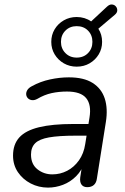

<svg xmlns="http://www.w3.org/2000/svg" viewBox="-20 -849 570 878"><path d="M199.4 8.9Q157 8.9 120.5 -10Q84.1 -28.9 61.8 -61.8Q39.6 -94.8 39.6 -137.3Q39.6 -188.8 68.3 -220.5Q97.1 -252.2 158.1 -267.1Q219.1 -282 314.6 -282H395.1L386.8 -228.6H325.9Q248.9 -228.6 204.3 -220.7Q159.8 -212.9 140.8 -193.9Q121.8 -174.9 121.8 -142.1Q121.8 -98.1 151.2 -74.9Q180.5 -51.6 219.3 -51.6Q255.5 -51.6 287.1 -68Q318.7 -84.4 340.9 -115.5Q363.1 -146.6 369.7 -190.1L389.3 -311.7Q398.8 -369.8 374.2 -400.1Q349.6 -430.4 286.2 -430.4Q249.5 -430.4 216.1 -423.2Q182.7 -415.9 150.2 -396.6Q137.1 -389.7 126 -391.1Q115 -392.5 107.9 -399.5Q100.8 -406.6 99.8 -416.6Q98.8 -426.6 104.8 -436.9Q110.9 -447.2 126 -455Q164.3 -476.2 208.5 -485.7Q252.6 -495.3 294.8 -495.3Q363.2 -495.3 403.6 -469.7Q444.1 -444.2 459.1 -398.2Q474 -352.1 464 -290.3L423.2 -33.3Q420.8 -13.5 409.4 -3.3Q398 6.9 379 6.9Q361.1 6.9 352.6 -5Q344.1 -16.9 347 -38.7L359.7 -119.8L368.3 -110.4Q354.8 -69.8 328.2 -43.2Q301.7 -16.7 268 -3.9Q234.4 8.9 199.4 8.9ZM330.7 -544.2Q298.3 -544.2 271.8 -559.4Q245.4 -574.7 229.9 -600.4Q214.5 -626.1 214.5 -657.5Q214.5 -689.4 229.9 -715.1Q245.4 -740.8 271.8 -756Q298.3 -771.2 330.7 -771.2Q349.3 -771.2 366.3 -766Q383.3 -760.7 396.8 -751.1L468.6 -817.9Q480.4 -829.2 491.5 -828.5Q502.6 -827.8 509.5 -819.9Q516.5 -812.1 516.2 -801.2Q516 -790.4 504.6 -781L429.7 -717.7Q446.9 -691.6 446.9 -657.5Q446.9 -626.1 431.5 -600.4Q416 -574.7 389.8 -559.4Q363.6 -544.2 330.7 -544.2ZM330.7 -585.6Q362.4 -585.6 382.5 -606.2Q402.6 -626.8 402.6 -657.5Q402.6 -688.6 382.5 -709Q362.4 -729.4 330.7 -729.4Q299.5 -729.4 279.2 -709Q258.8 -688.6 258.8 -657.5Q258.8 -626.8 279.2 -606.2Q299.5 -585.6 330.7 -585.6Z"/></svg>

Font: Nunito ExtraLight
Style: Italic
Weight: 200
Italic angle: -9°
Designer: Vernon Adams
Foundry: Vernon Adams
Version: Version 3.602